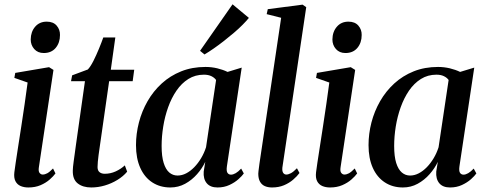

<svg xmlns="http://www.w3.org/2000/svg" viewBox="-20 -838 2198 869"><path d="M108.5 10.5Q88.5 10.5 73 3.8Q57.5 -3 49.8 -18.2Q42 -33.5 45 -58.5Q46.5 -71 51 -101.5Q55.5 -132 62.2 -174.8Q69 -217.5 76.5 -266.8Q84 -316 91.5 -367Q99 -418 105 -464.5L45 -485.5L49 -508L202 -534L222 -521.5L156 -81.5Q153 -63 159 -55.5Q165 -48 173 -48Q183.5 -48 194 -53.8Q204.5 -59.5 220 -75.5L231 -53Q222 -40.5 205 -25.5Q188 -10.5 163.8 0Q139.5 10.5 108.5 10.5ZM178 -598Q151 -598 135 -616Q119 -634 119 -659.5Q119.5 -694.5 139.2 -717.2Q159 -740 191.5 -740Q221 -740 236.5 -722Q252 -704 251.5 -679.5Q251.5 -644.5 232 -621.2Q212.5 -598 178 -598Z M432 -177.5Q428.5 -154 426.2 -136.5Q424 -119 422.8 -106.2Q421.5 -93.5 421.5 -82Q421.5 -66 430.5 -58.8Q439.5 -51.5 454 -51.5Q480 -51.5 503.5 -62.2Q527 -73 545 -89.5L555.5 -61Q538 -40 511.5 -23.8Q485 -7.5 454.5 1.5Q424 10.5 393 10.5Q355 10.5 331.8 -7.8Q308.5 -26 309.5 -66Q309.5 -72.5 310.5 -83Q311.5 -93.5 313.5 -107.8Q315.5 -122 318 -140.2Q320.5 -158.5 323.5 -180.5L364.5 -470.5H301.5L306.5 -497L377.5 -523.5Q389.5 -536 402.8 -562.2Q416 -588.5 428 -617.8Q440 -647 447.5 -668.5H502L481.5 -522.5H587.5L580.5 -470.5H474Z M1007 -85.5Q1004 -64 1009.5 -55.8Q1015 -47.5 1025.5 -47.5Q1035 -47.5 1046.8 -54.2Q1058.5 -61 1071.5 -75L1083.5 -53Q1076 -42 1059.2 -27Q1042.5 -12 1018.5 -0.8Q994.5 10.5 964.5 10.5Q931.5 10.5 915.5 -9Q899.5 -28.5 902 -61.5L909 -105.5Q895.5 -76.5 872 -49.8Q848.5 -23 817.8 -6.2Q787 10.5 751 10.5Q704.5 10.5 669.2 -12.5Q634 -35.5 614.8 -78.5Q595.5 -121.5 595.5 -181Q595.5 -232.5 608.8 -283.8Q622 -335 648 -380.2Q674 -425.5 712 -460.2Q750 -495 799.8 -515Q849.5 -535 910 -535Q937.5 -535 963.5 -528.8Q989.5 -522.5 1010 -512.5L1074 -532ZM958 -476Q950.5 -486.5 936.8 -493.2Q923 -500 903 -500Q863.5 -500 832.5 -480.5Q801.5 -461 778.8 -427.8Q756 -394.5 741 -352.5Q726 -310.5 718.8 -265.2Q711.5 -220 711.5 -177.5Q711.5 -130 720.8 -100.5Q730 -71 746.2 -57.2Q762.5 -43.5 783.5 -43.5Q803.5 -43.5 822.8 -53.5Q842 -63.5 859.2 -81.2Q876.5 -99 890.2 -122Q904 -145 912.5 -171.5ZM885.5 -608 1032.5 -818.5 1106.5 -757Q1095.5 -743.5 1078.2 -726Q1061 -708.5 1039.2 -690Q1017.5 -671.5 994.2 -653.2Q971 -635 948 -619Q925 -603 905.5 -591.5Z M1258 -79.5Q1256.5 -63 1261.8 -55.5Q1267 -48 1276 -48Q1285 -48 1296.8 -54.2Q1308.5 -60.5 1324 -76.5L1335.5 -55Q1324.5 -40 1306.8 -24.8Q1289 -9.5 1265.2 0.5Q1241.5 10.5 1211 10.5Q1193 10.5 1179 4.5Q1165 -1.5 1157 -15.5Q1149 -29.5 1149 -52Q1149 -56.5 1150 -64.2Q1151 -72 1152.2 -81.2Q1153.5 -90.5 1154.5 -99L1252.5 -757.5L1187 -774L1192 -796.5L1349.5 -817L1366 -805.5Z M1474 10.5Q1454 10.5 1438.5 3.8Q1423 -3 1415.2 -18.2Q1407.5 -33.5 1410.5 -58.5Q1412 -71 1416.5 -101.5Q1421 -132 1427.8 -174.8Q1434.5 -217.5 1442 -266.8Q1449.5 -316 1457 -367Q1464.5 -418 1470.5 -464.5L1410.5 -485.5L1414.5 -508L1567.5 -534L1587.5 -521.5L1521.5 -81.5Q1518.5 -63 1524.5 -55.5Q1530.5 -48 1538.5 -48Q1549 -48 1559.5 -53.8Q1570 -59.5 1585.5 -75.5L1596.5 -53Q1587.5 -40.5 1570.5 -25.5Q1553.5 -10.5 1529.2 0Q1505 10.5 1474 10.5ZM1543.5 -598Q1516.5 -598 1500.5 -616Q1484.5 -634 1484.5 -659.5Q1485 -694.5 1504.8 -717.2Q1524.5 -740 1557 -740Q1586.5 -740 1602 -722Q1617.5 -704 1617 -679.5Q1617 -644.5 1597.5 -621.2Q1578 -598 1543.5 -598Z M2059.5 -85.5Q2056.5 -64 2062 -55.8Q2067.5 -47.5 2078 -47.5Q2087.5 -47.5 2099.2 -54.2Q2111 -61 2124 -75L2136 -53Q2128.5 -42 2111.8 -27Q2095 -12 2071 -0.8Q2047 10.5 2017 10.5Q1984 10.5 1968 -9Q1952 -28.5 1954.5 -61.5L1961.5 -105.5Q1948 -76.5 1924.5 -49.8Q1901 -23 1870.2 -6.2Q1839.5 10.5 1803.5 10.5Q1757 10.5 1721.8 -12.5Q1686.5 -35.5 1667.2 -78.5Q1648 -121.5 1648 -181Q1648 -232.5 1661.2 -283.8Q1674.5 -335 1700.5 -380.2Q1726.5 -425.5 1764.5 -460.2Q1802.5 -495 1852.2 -515Q1902 -535 1962.5 -535Q1990 -535 2016 -528.8Q2042 -522.5 2062.5 -512.5L2126.5 -532ZM2010.5 -476Q2003 -486.5 1989.2 -493.2Q1975.5 -500 1955.5 -500Q1916 -500 1885 -480.5Q1854 -461 1831.2 -427.8Q1808.5 -394.5 1793.5 -352.5Q1778.5 -310.5 1771.2 -265.2Q1764 -220 1764 -177.5Q1764 -130 1773.2 -100.5Q1782.5 -71 1798.8 -57.2Q1815 -43.5 1836 -43.5Q1856 -43.5 1875.2 -53.5Q1894.5 -63.5 1911.8 -81.2Q1929 -99 1942.8 -122Q1956.5 -145 1965 -171.5Z"/></svg>

Font: Merriweather 96pt Medium
Style: Italic
Weight: 500
Italic angle: -7.8°
Version: Version 2.101